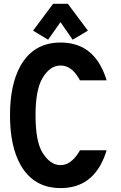

<svg xmlns="http://www.w3.org/2000/svg" viewBox="-20 -962 626 992"><path d="M254.4 -942.4H330.6L434.1 -803.7L355.5 -756.8L292.5 -847.7L228.5 -756.8L150.9 -803.7ZM530.8 -185.5Q518.6 -144.5 500 -110.8Q433.6 9.8 293 9.8Q153.8 9.8 85.9 -110.4Q31.7 -207 31.7 -366.2Q31.7 -524.9 85.9 -622.1Q153.8 -742.2 293 -742.2Q433.6 -742.2 500 -621.6Q518.6 -587.9 530.8 -546.9H393.1Q391.6 -549.8 386.7 -558.1Q348.1 -623.5 293 -623.5Q237.8 -623.5 199.2 -558.1Q163.6 -497.6 163.6 -366.2Q163.6 -232.9 198.7 -174.8Q238.8 -108.9 293 -108.9Q345.2 -108.9 386.7 -174.3Q390.1 -179.7 393.1 -185.5Z"/></svg>

Font: Consola Mono
Style: Bold
Weight: 700
Monospace: yes
Designer: Wojciech Kalinowski "wmk69" (wmk69@o2.pl)
Foundry: Wojciech Kalinowski "wmk69" (wmk69@o2.pl)
Version: Version 2.1.0